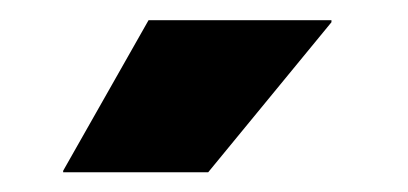

<svg xmlns="http://www.w3.org/2000/svg" viewBox="-20 -708 404 190"><path d="M42.5 -539 127 -688H308V-686L186 -537.5H42.5Z"/></svg>

Font: Anek Kannada ExtraBold
Style: Regular
Weight: 800
Version: Version 1.003